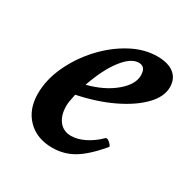

<svg xmlns="http://www.w3.org/2000/svg" viewBox="-108 -514 614 625"><g transform="rotate(30 199.0 -201.5)"><path d="M164 13Q106 13 71 -22.5Q36 -58 36 -117Q36 -169 60.5 -222Q85 -275 125.5 -319Q166 -363 215 -389.5Q264 -416 313 -416Q354 -416 376 -398.5Q398 -381 398 -349Q398 -313 364.5 -278.5Q331 -244 273.5 -216.5Q216 -189 143 -174Q139 -154 137.5 -145.5Q136 -137 136 -128Q136 -93 152.5 -72Q169 -51 198 -51Q222 -51 249 -64.5Q276 -78 299 -101Q303 -104 309.5 -100Q316 -96 321 -89.5Q326 -83 323 -81Q279 -29 243 -8Q207 13 164 13ZM156 -219Q218 -235 257.5 -268Q297 -301 297 -335Q297 -368 271 -368Q242 -368 211 -328Q180 -288 156 -219Z"/></g></svg>

Font: Junicode SmExp
Style: Bold Italic
Weight: 700
Width: 6
Italic angle: -11°
Designer: Peter S. Baker
Version: Version 2.205; ttfautohint (v1.8.4)